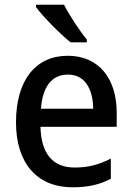

<svg xmlns="http://www.w3.org/2000/svg" viewBox="-20 -786 561 816"><path d="M252 -766H133V-756C160 -718 236 -641 280 -606H349V-618C319 -654 275 -721 252 -766ZM268 -549C133 -549 48 -447 48 -266C48 -92 138 10 288 10C355 10 402 -1 451 -26V-112C400 -86 355 -74 297 -74C204 -74 155 -133 152 -247H476V-307C476 -452 400 -549 268 -549ZM269 -469C341 -469 375 -408 376 -324H154C161 -419 201 -469 269 -469Z"/></svg>

Font: Noto Sans Khmer UI SemiCondensed Medium
Style: Regular
Weight: 500
Width: 4
Designer: Danh Hong and the Monotype Design Team
Foundry: Monotype Imaging Inc.
Version: Version 2.002